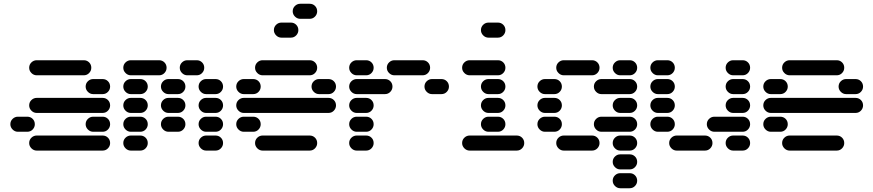

<svg xmlns="http://www.w3.org/2000/svg" viewBox="-20 -810 4640 1020"><path d="M135 -50Q135 -34 147 -22Q159 -10 175 -10H525Q542 -10 553.5 -22Q565 -34 565 -50Q565 -67 553.5 -78.5Q542 -90 525 -90H175Q159 -90 147 -78.5Q135 -67 135 -50ZM435 -150Q435 -134 447 -122Q459 -110 475 -110H525Q542 -110 553.5 -122Q565 -134 565 -150Q565 -167 553.5 -178.5Q542 -190 525 -190H475Q459 -190 447 -178.5Q435 -167 435 -150ZM35 -150Q35 -134 47 -122Q59 -110 75 -110H125Q142 -110 153.5 -122Q165 -134 165 -150Q165 -167 153.5 -178.5Q142 -190 125 -190H75Q59 -190 47 -178.5Q35 -167 35 -150ZM135 -250Q135 -234 147 -222Q159 -210 175 -210H525Q542 -210 553.5 -222Q565 -234 565 -250Q565 -267 553.5 -278.5Q542 -290 525 -290H175Q159 -290 147 -278.5Q135 -267 135 -250ZM435 -350Q435 -334 447 -322Q459 -310 475 -310H525Q542 -310 553.5 -322Q565 -334 565 -350Q565 -367 553.5 -378.5Q542 -390 525 -390H475Q459 -390 447 -378.5Q435 -367 435 -350ZM135 -450Q135 -434 147 -422Q159 -410 175 -410H425Q442 -410 453.5 -422Q465 -434 465 -450Q465 -467 453.5 -478.5Q442 -490 425 -490H175Q159 -490 147 -478.5Q135 -467 135 -450Z M1035 -50Q1035 -34 1047 -22Q1059 -10 1075 -10H1125Q1142 -10 1153.5 -22Q1165 -34 1165 -50Q1165 -67 1153.5 -78.5Q1142 -90 1125 -90H1075Q1059 -90 1047 -78.5Q1035 -67 1035 -50ZM635 -50Q635 -34 647 -22Q659 -10 675 -10H725Q742 -10 753.5 -22Q765 -34 765 -50Q765 -67 753.5 -78.5Q742 -90 725 -90H675Q659 -90 647 -78.5Q635 -67 635 -50ZM1035 -150Q1035 -134 1047 -122Q1059 -110 1075 -110H1125Q1142 -110 1153.5 -122Q1165 -134 1165 -150Q1165 -167 1153.5 -178.5Q1142 -190 1125 -190H1075Q1059 -190 1047 -178.5Q1035 -167 1035 -150ZM835 -150Q835 -134 847 -122Q859 -110 875 -110H925Q942 -110 953.5 -122Q965 -134 965 -150Q965 -167 953.5 -178.5Q942 -190 925 -190H875Q859 -190 847 -178.5Q835 -167 835 -150ZM635 -150Q635 -134 647 -122Q659 -110 675 -110H725Q742 -110 753.5 -122Q765 -134 765 -150Q765 -167 753.5 -178.5Q742 -190 725 -190H675Q659 -190 647 -178.5Q635 -167 635 -150ZM1035 -250Q1035 -234 1047 -222Q1059 -210 1075 -210H1125Q1142 -210 1153.5 -222Q1165 -234 1165 -250Q1165 -267 1153.5 -278.5Q1142 -290 1125 -290H1075Q1059 -290 1047 -278.5Q1035 -267 1035 -250ZM835 -250Q835 -234 847 -222Q859 -210 875 -210H925Q942 -210 953.5 -222Q965 -234 965 -250Q965 -267 953.5 -278.5Q942 -290 925 -290H875Q859 -290 847 -278.5Q835 -267 835 -250ZM635 -250Q635 -234 647 -222Q659 -210 675 -210H725Q742 -210 753.5 -222Q765 -234 765 -250Q765 -267 753.5 -278.5Q742 -290 725 -290H675Q659 -290 647 -278.5Q635 -267 635 -250ZM1035 -350Q1035 -334 1047 -322Q1059 -310 1075 -310H1125Q1142 -310 1153.5 -322Q1165 -334 1165 -350Q1165 -367 1153.5 -378.5Q1142 -390 1125 -390H1075Q1059 -390 1047 -378.5Q1035 -367 1035 -350ZM835 -350Q835 -334 847 -322Q859 -310 875 -310H925Q942 -310 953.5 -322Q965 -334 965 -350Q965 -367 953.5 -378.5Q942 -390 925 -390H875Q859 -390 847 -378.5Q835 -367 835 -350ZM635 -350Q635 -334 647 -322Q659 -310 675 -310H725Q742 -310 753.5 -322Q765 -334 765 -350Q765 -367 753.5 -378.5Q742 -390 725 -390H675Q659 -390 647 -378.5Q635 -367 635 -350ZM935 -450Q935 -434 947 -422Q959 -410 975 -410H1025Q1042 -410 1053.5 -422Q1065 -434 1065 -450Q1065 -467 1053.5 -478.5Q1042 -490 1025 -490H975Q959 -490 947 -478.5Q935 -467 935 -450ZM635 -450Q635 -434 647 -422Q659 -410 675 -410H825Q842 -410 853.5 -422Q865 -434 865 -450Q865 -467 853.5 -478.5Q842 -490 825 -490H675Q659 -490 647 -478.5Q635 -467 635 -450Z M1335 -50Q1335 -34 1347 -22Q1359 -10 1375 -10H1625Q1642 -10 1653.5 -22Q1665 -34 1665 -50Q1665 -67 1653.5 -78.5Q1642 -90 1625 -90H1375Q1359 -90 1347 -78.5Q1335 -67 1335 -50ZM1235 -150Q1235 -134 1247 -122Q1259 -110 1275 -110H1325Q1342 -110 1353.5 -122Q1365 -134 1365 -150Q1365 -167 1353.5 -178.5Q1342 -190 1325 -190H1275Q1259 -190 1247 -178.5Q1235 -167 1235 -150ZM1235 -250Q1235 -234 1247 -222Q1259 -210 1275 -210H1725Q1742 -210 1753.5 -222Q1765 -234 1765 -250Q1765 -267 1753.5 -278.5Q1742 -290 1725 -290H1275Q1259 -290 1247 -278.5Q1235 -267 1235 -250ZM1635 -350Q1635 -334 1647 -322Q1659 -310 1675 -310H1725Q1742 -310 1753.5 -322Q1765 -334 1765 -350Q1765 -367 1753.5 -378.5Q1742 -390 1725 -390H1675Q1659 -390 1647 -378.5Q1635 -367 1635 -350ZM1235 -350Q1235 -334 1247 -322Q1259 -310 1275 -310H1325Q1342 -310 1353.5 -322Q1365 -334 1365 -350Q1365 -367 1353.5 -378.5Q1342 -390 1325 -390H1275Q1259 -390 1247 -378.5Q1235 -367 1235 -350ZM1335 -450Q1335 -434 1347 -422Q1359 -410 1375 -410H1625Q1642 -410 1653.5 -422Q1665 -434 1665 -450Q1665 -467 1653.5 -478.5Q1642 -490 1625 -490H1375Q1359 -490 1347 -478.5Q1335 -467 1335 -450ZM1435 -650Q1435 -634 1447 -622Q1459 -610 1475 -610H1525Q1542 -610 1553.5 -622Q1565 -634 1565 -650Q1565 -667 1553.5 -678.5Q1542 -690 1525 -690H1475Q1459 -690 1447 -678.5Q1435 -667 1435 -650ZM1535 -750Q1535 -734 1547 -722Q1559 -710 1575 -710H1625Q1642 -710 1653.5 -722Q1665 -734 1665 -750Q1665 -767 1653.5 -778.5Q1642 -790 1625 -790H1575Q1559 -790 1547 -778.5Q1535 -767 1535 -750Z M1835 -50Q1835 -34 1847 -22Q1859 -10 1875 -10H1925Q1942 -10 1953.5 -22Q1965 -34 1965 -50Q1965 -67 1953.5 -78.5Q1942 -90 1925 -90H1875Q1859 -90 1847 -78.5Q1835 -67 1835 -50ZM1835 -150Q1835 -134 1847 -122Q1859 -110 1875 -110H1925Q1942 -110 1953.5 -122Q1965 -134 1965 -150Q1965 -167 1953.5 -178.5Q1942 -190 1925 -190H1875Q1859 -190 1847 -178.5Q1835 -167 1835 -150ZM1835 -250Q1835 -234 1847 -222Q1859 -210 1875 -210H1925Q1942 -210 1953.5 -222Q1965 -234 1965 -250Q1965 -267 1953.5 -278.5Q1942 -290 1925 -290H1875Q1859 -290 1847 -278.5Q1835 -267 1835 -250ZM2235 -350Q2235 -334 2247 -322Q2259 -310 2275 -310H2325Q2342 -310 2353.5 -322Q2365 -334 2365 -350Q2365 -367 2353.5 -378.5Q2342 -390 2325 -390H2275Q2259 -390 2247 -378.5Q2235 -367 2235 -350ZM1835 -350Q1835 -334 1847 -322Q1859 -310 1875 -310H2025Q2042 -310 2053.5 -322Q2065 -334 2065 -350Q2065 -367 2053.5 -378.5Q2042 -390 2025 -390H1875Q1859 -390 1847 -378.5Q1835 -367 1835 -350ZM2035 -450Q2035 -434 2047 -422Q2059 -410 2075 -410H2225Q2242 -410 2253.5 -422Q2265 -434 2265 -450Q2265 -467 2253.5 -478.5Q2242 -490 2225 -490H2075Q2059 -490 2047 -478.5Q2035 -467 2035 -450ZM1835 -450Q1835 -434 1847 -422Q1859 -410 1875 -410H1925Q1942 -410 1953.5 -422Q1965 -434 1965 -450Q1965 -467 1953.5 -478.5Q1942 -490 1925 -490H1875Q1859 -490 1847 -478.5Q1835 -467 1835 -450Z M2435 -50Q2435 -34 2447 -22Q2459 -10 2475 -10H2725Q2742 -10 2753.5 -22Q2765 -34 2765 -50Q2765 -67 2753.5 -78.5Q2742 -90 2725 -90H2475Q2459 -90 2447 -78.5Q2435 -67 2435 -50ZM2535 -150Q2535 -134 2547 -122Q2559 -110 2575 -110H2625Q2642 -110 2653.5 -122Q2665 -134 2665 -150Q2665 -167 2653.5 -178.5Q2642 -190 2625 -190H2575Q2559 -190 2547 -178.5Q2535 -167 2535 -150ZM2535 -250Q2535 -234 2547 -222Q2559 -210 2575 -210H2625Q2642 -210 2653.5 -222Q2665 -234 2665 -250Q2665 -267 2653.5 -278.5Q2642 -290 2625 -290H2575Q2559 -290 2547 -278.5Q2535 -267 2535 -250ZM2535 -350Q2535 -334 2547 -322Q2559 -310 2575 -310H2625Q2642 -310 2653.5 -322Q2665 -334 2665 -350Q2665 -367 2653.5 -378.5Q2642 -390 2625 -390H2575Q2559 -390 2547 -378.5Q2535 -367 2535 -350ZM2435 -450Q2435 -434 2447 -422Q2459 -410 2475 -410H2625Q2642 -410 2653.5 -422Q2665 -434 2665 -450Q2665 -467 2653.5 -478.5Q2642 -490 2625 -490H2475Q2459 -490 2447 -478.5Q2435 -467 2435 -450ZM2535 -650Q2535 -634 2547 -622Q2559 -610 2575 -610H2625Q2642 -610 2653.5 -622Q2665 -634 2665 -650Q2665 -667 2653.5 -678.5Q2642 -690 2625 -690H2575Q2559 -690 2547 -678.5Q2535 -667 2535 -650Z M3235 150Q3235 166 3247 178Q3259 190 3275 190H3325Q3342 190 3353.5 178Q3365 166 3365 150Q3365 133 3353.5 121.5Q3342 110 3325 110H3275Q3259 110 3247 121.5Q3235 133 3235 150ZM3235 50Q3235 66 3247 78Q3259 90 3275 90H3325Q3342 90 3353.5 78Q3365 66 3365 50Q3365 33 3353.5 21.5Q3342 10 3325 10H3275Q3259 10 3247 21.5Q3235 33 3235 50ZM3235 -50Q3235 -34 3247 -22Q3259 -10 3275 -10H3325Q3342 -10 3353.5 -22Q3365 -34 3365 -50Q3365 -67 3353.5 -78.5Q3342 -90 3325 -90H3275Q3259 -90 3247 -78.5Q3235 -67 3235 -50ZM2935 -50Q2935 -34 2947 -22Q2959 -10 2975 -10H3125Q3142 -10 3153.5 -22Q3165 -34 3165 -50Q3165 -67 3153.5 -78.5Q3142 -90 3125 -90H2975Q2959 -90 2947 -78.5Q2935 -67 2935 -50ZM3135 -150Q3135 -134 3147 -122Q3159 -110 3175 -110H3325Q3342 -110 3353.5 -122Q3365 -134 3365 -150Q3365 -167 3353.5 -178.5Q3342 -190 3325 -190H3175Q3159 -190 3147 -178.5Q3135 -167 3135 -150ZM2835 -150Q2835 -134 2847 -122Q2859 -110 2875 -110H2925Q2942 -110 2953.5 -122Q2965 -134 2965 -150Q2965 -167 2953.5 -178.5Q2942 -190 2925 -190H2875Q2859 -190 2847 -178.5Q2835 -167 2835 -150ZM3235 -250Q3235 -234 3247 -222Q3259 -210 3275 -210H3325Q3342 -210 3353.5 -222Q3365 -234 3365 -250Q3365 -267 3353.5 -278.5Q3342 -290 3325 -290H3275Q3259 -290 3247 -278.5Q3235 -267 3235 -250ZM2835 -250Q2835 -234 2847 -222Q2859 -210 2875 -210H2925Q2942 -210 2953.5 -222Q2965 -234 2965 -250Q2965 -267 2953.5 -278.5Q2942 -290 2925 -290H2875Q2859 -290 2847 -278.5Q2835 -267 2835 -250ZM3135 -350Q3135 -334 3147 -322Q3159 -310 3175 -310H3325Q3342 -310 3353.5 -322Q3365 -334 3365 -350Q3365 -367 3353.5 -378.5Q3342 -390 3325 -390H3175Q3159 -390 3147 -378.5Q3135 -367 3135 -350ZM2835 -350Q2835 -334 2847 -322Q2859 -310 2875 -310H2925Q2942 -310 2953.5 -322Q2965 -334 2965 -350Q2965 -367 2953.5 -378.5Q2942 -390 2925 -390H2875Q2859 -390 2847 -378.5Q2835 -367 2835 -350ZM3235 -450Q3235 -434 3247 -422Q3259 -410 3275 -410H3325Q3342 -410 3353.5 -422Q3365 -434 3365 -450Q3365 -467 3353.5 -478.5Q3342 -490 3325 -490H3275Q3259 -490 3247 -478.5Q3235 -467 3235 -450ZM2935 -450Q2935 -434 2947 -422Q2959 -410 2975 -410H3125Q3142 -410 3153.5 -422Q3165 -434 3165 -450Q3165 -467 3153.5 -478.5Q3142 -490 3125 -490H2975Q2959 -490 2947 -478.5Q2935 -467 2935 -450Z M3835 -50Q3835 -34 3847 -22Q3859 -10 3875 -10H3925Q3942 -10 3953.5 -22Q3965 -34 3965 -50Q3965 -67 3953.5 -78.5Q3942 -90 3925 -90H3875Q3859 -90 3847 -78.5Q3835 -67 3835 -50ZM3535 -50Q3535 -34 3547 -22Q3559 -10 3575 -10H3725Q3742 -10 3753.5 -22Q3765 -34 3765 -50Q3765 -67 3753.5 -78.5Q3742 -90 3725 -90H3575Q3559 -90 3547 -78.5Q3535 -67 3535 -50ZM3735 -150Q3735 -134 3747 -122Q3759 -110 3775 -110H3925Q3942 -110 3953.5 -122Q3965 -134 3965 -150Q3965 -167 3953.5 -178.5Q3942 -190 3925 -190H3775Q3759 -190 3747 -178.5Q3735 -167 3735 -150ZM3435 -150Q3435 -134 3447 -122Q3459 -110 3475 -110H3525Q3542 -110 3553.5 -122Q3565 -134 3565 -150Q3565 -167 3553.5 -178.5Q3542 -190 3525 -190H3475Q3459 -190 3447 -178.5Q3435 -167 3435 -150ZM3835 -250Q3835 -234 3847 -222Q3859 -210 3875 -210H3925Q3942 -210 3953.5 -222Q3965 -234 3965 -250Q3965 -267 3953.5 -278.5Q3942 -290 3925 -290H3875Q3859 -290 3847 -278.5Q3835 -267 3835 -250ZM3435 -250Q3435 -234 3447 -222Q3459 -210 3475 -210H3525Q3542 -210 3553.5 -222Q3565 -234 3565 -250Q3565 -267 3553.5 -278.5Q3542 -290 3525 -290H3475Q3459 -290 3447 -278.5Q3435 -267 3435 -250ZM3835 -350Q3835 -334 3847 -322Q3859 -310 3875 -310H3925Q3942 -310 3953.5 -322Q3965 -334 3965 -350Q3965 -367 3953.5 -378.5Q3942 -390 3925 -390H3875Q3859 -390 3847 -378.5Q3835 -367 3835 -350ZM3435 -350Q3435 -334 3447 -322Q3459 -310 3475 -310H3525Q3542 -310 3553.5 -322Q3565 -334 3565 -350Q3565 -367 3553.5 -378.5Q3542 -390 3525 -390H3475Q3459 -390 3447 -378.5Q3435 -367 3435 -350ZM3835 -450Q3835 -434 3847 -422Q3859 -410 3875 -410H3925Q3942 -410 3953.5 -422Q3965 -434 3965 -450Q3965 -467 3953.5 -478.5Q3942 -490 3925 -490H3875Q3859 -490 3847 -478.5Q3835 -467 3835 -450ZM3435 -450Q3435 -434 3447 -422Q3459 -410 3475 -410H3525Q3542 -410 3553.5 -422Q3565 -434 3565 -450Q3565 -467 3553.5 -478.5Q3542 -490 3525 -490H3475Q3459 -490 3447 -478.5Q3435 -467 3435 -450Z M4135 -50Q4135 -34 4147 -22Q4159 -10 4175 -10H4425Q4442 -10 4453.5 -22Q4465 -34 4465 -50Q4465 -67 4453.5 -78.5Q4442 -90 4425 -90H4175Q4159 -90 4147 -78.5Q4135 -67 4135 -50ZM4035 -150Q4035 -134 4047 -122Q4059 -110 4075 -110H4125Q4142 -110 4153.5 -122Q4165 -134 4165 -150Q4165 -167 4153.5 -178.5Q4142 -190 4125 -190H4075Q4059 -190 4047 -178.5Q4035 -167 4035 -150ZM4035 -250Q4035 -234 4047 -222Q4059 -210 4075 -210H4525Q4542 -210 4553.5 -222Q4565 -234 4565 -250Q4565 -267 4553.5 -278.5Q4542 -290 4525 -290H4075Q4059 -290 4047 -278.5Q4035 -267 4035 -250ZM4435 -350Q4435 -334 4447 -322Q4459 -310 4475 -310H4525Q4542 -310 4553.5 -322Q4565 -334 4565 -350Q4565 -367 4553.5 -378.5Q4542 -390 4525 -390H4475Q4459 -390 4447 -378.5Q4435 -367 4435 -350ZM4035 -350Q4035 -334 4047 -322Q4059 -310 4075 -310H4125Q4142 -310 4153.5 -322Q4165 -334 4165 -350Q4165 -367 4153.5 -378.5Q4142 -390 4125 -390H4075Q4059 -390 4047 -378.5Q4035 -367 4035 -350ZM4135 -450Q4135 -434 4147 -422Q4159 -410 4175 -410H4425Q4442 -410 4453.5 -422Q4465 -434 4465 -450Q4465 -467 4453.5 -478.5Q4442 -490 4425 -490H4175Q4159 -490 4147 -478.5Q4135 -467 4135 -450Z"/></svg>

Font: Matrix Sans Raster
Style: Regular
Weight: 400
Designer: Brad Neil
Version: Version 1.100